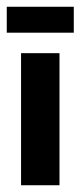

<svg xmlns="http://www.w3.org/2000/svg" viewBox="-39 -548 238 568"><path d="M-19 -451.3H179.3V-528H-19ZM23.3 0H137V-390.7H23.3Z"/></svg>

Font: Jomhuria
Style: Regular
Weight: 400
Designer: Arabic design by Kourosh Beigpour, Latin design by Eben Sorkin, engineering by Lasse Fister and Khaled Hosney
Version: Version 1.0000